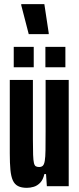

<svg xmlns="http://www.w3.org/2000/svg" viewBox="-20 -894 380 922"><path d="M109 8Q83 8 66.5 -0.5Q50 -9 41.5 -28Q33 -47 30 -78.5Q27 -110 27 -157V-510H138V-226Q138 -178 139 -150.5Q140 -123 143 -111Q146 -99 152 -95.5Q158 -92 168 -92Q179 -92 185.5 -98Q192 -104 195 -121.5Q198 -139 198.5 -173Q199 -207 199 -264V-510H310V0H205L201 -58H193Q187 -31 173 -16.5Q159 -2 142 3Q125 8 109 8ZM46 -571V-669H142V-571ZM198 -571V-669H294V-571ZM118 -730 82 -869V-874H193L214 -735V-730Z"/></svg>

Font: Saira UltraCondensed ExtraBold
Style: Regular
Weight: 800
Width: 1
Designer: Hector Gatti with collaboration of the Omnibus-Type team
Foundry: Omnibus-Type
Version: Version 1.101